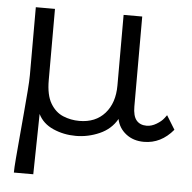

<svg xmlns="http://www.w3.org/2000/svg" viewBox="-48 -505 720 719"><g transform="rotate(5 312.5 -145.0)"><path d="M30 167Q30 150 33 114Q36 78 40 33Q44 -12 48 -58Q52 -104 55 -142Q58 -180 58 -202V-457H130V-189Q130 -133 148.5 -102Q167 -71 196 -59Q225 -47 257 -47Q318 -47 353 -86.5Q388 -126 388 -192V-457H458V-119Q458 -83 471.5 -67Q485 -51 510 -51Q528 -51 546.5 -62Q565 -73 574 -85L583 -97L615 -45Q569 10 505 10Q465 10 437.5 -11.5Q410 -33 403 -67Q381 -28 338 -9Q295 10 249 10Q203 10 163.5 -7.5Q124 -25 107 -60Q106 -3 105 53Q104 109 103 167Z"/></g></svg>

Font: Inconsolata Expanded
Style: Regular
Weight: 400
Width: 7
Monospace: yes
Designer: Raph Levien, Cyreal, Brenton Simpson
Foundry: Raph Levien, Cyreal, Google
Version: Version 3.100; ttfautohint (v1.8.4.7-5d5b)